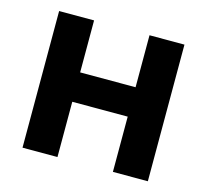

<svg xmlns="http://www.w3.org/2000/svg" viewBox="-82 -618 767 711"><g transform="rotate(15 301.5 -262.0)"><path d="M61 0V-523.8H195V-324.5H407.5V-523.8H541.5V0H407.5V-211.8H195V0Z"/></g></svg>

Font: Raleway Thin
Style: Regular
Weight: 100
Designer: Matt McInerney, Pablo Impallari, Rodrigo Fuenzalida
Foundry: Matt McInerney, Pablo Impallari, Rodrigo Fuenzalida
Version: Version 4.026